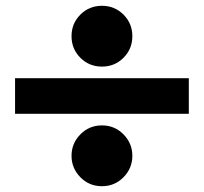

<svg xmlns="http://www.w3.org/2000/svg" viewBox="-20 -637 704 663"><path d="M406.5 -437.5Q376 -407 332 -407Q288 -407 257.5 -437.5Q227 -468 227 -512Q227 -556 257.5 -586.5Q288 -617 332 -617Q376 -617 406.5 -586.5Q437 -556 437 -512Q437 -468 406.5 -437.5ZM32 -244V-367H632V-244ZM406.5 -25Q376 6 332 6Q288 6 257.5 -25Q227 -56 227 -99Q227 -142 257.5 -173Q288 -204 332 -204Q376 -204 406.5 -173Q437 -142 437 -99Q437 -56 406.5 -25Z"/></svg>

Font: Martel Sans Heavy
Style: Regular
Weight: 900
Designer: Dan Reynolds and Mathieu Réguer
Foundry: Dan Reynolds and Mathieu Réguer
Version: Version 1.001;PS 001.001;hotconv 1.0.70;makeotf.lib2.5.58329